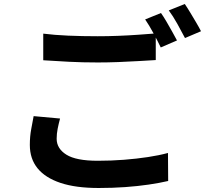

<svg xmlns="http://www.w3.org/2000/svg" viewBox="-20 -885 1040 959"><path d="M196 -717Q251 -710 320 -707Q389 -704 468 -704Q518 -704 570 -706Q622 -708 671 -711.5Q720 -715 758 -718V-585Q723 -583 673.5 -580Q624 -577 570.5 -575Q517 -573 469 -573Q391 -573 324 -576.5Q257 -580 196 -584ZM280 -293Q273 -267 268 -242Q263 -217 263 -192Q263 -143 311.5 -112.5Q360 -82 468 -82Q536 -82 599.5 -87Q663 -92 719 -100.5Q775 -109 819 -121L820 19Q777 29 722.5 37Q668 45 605.5 49.5Q543 54 473 54Q358 54 282 28.5Q206 3 167.5 -44.5Q129 -92 129 -161Q129 -204 136 -240.5Q143 -277 148 -305ZM784 -820Q797 -802 811.5 -777Q826 -752 840 -727Q854 -702 864 -683L783 -648Q768 -679 746.5 -719Q725 -759 705 -788ZM903 -865Q916 -846 931 -821Q946 -796 960.5 -771.5Q975 -747 984 -729L904 -695Q888 -726 866 -765.5Q844 -805 823 -833Z"/></svg>

Font: Noto Sans SC Thin
Style: Bold
Weight: 700
Version: Version 2.004-H2;hotconv 1.0.118;makeotfexe 2.5.65603